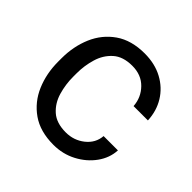

<svg xmlns="http://www.w3.org/2000/svg" viewBox="-145 -671 814 814"><g transform="rotate(45 261.5 -264.0)"><path d="M280.3 -64.5Q328.6 -64.5 365 -93.5Q401.4 -122.6 404.8 -167H490.7Q488.3 -120.1 459.2 -79.8Q430.2 -39.6 383.3 -14.9Q336.4 9.8 280.3 9.8Q200.7 9.8 148.7 -26.6Q96.7 -63 71 -123Q45.4 -183.1 45.4 -253.9V-274.4Q45.4 -345.2 71 -405.3Q96.7 -465.3 148.9 -501.7Q201.2 -538.1 280.3 -538.1Q342.3 -538.1 388.7 -512.9Q435.1 -487.8 461.7 -444.6Q488.3 -401.4 490.7 -346.7H404.8Q401.4 -395.5 367.9 -429.7Q334.5 -463.9 280.3 -463.9Q224.6 -463.9 193.1 -435.5Q161.6 -407.2 148.7 -363.8Q135.7 -320.3 135.7 -274.4V-253.9Q135.7 -207.5 148.4 -164.1Q161.1 -120.6 192.6 -92.5Q224.1 -64.5 280.3 -64.5Z"/></g></svg>

Font: Vazirmatn RD UI
Style: Regular
Weight: 400
Designer: Saber Rastikerdar
Foundry: Saber Rastikerdar
Version: Version 33.003